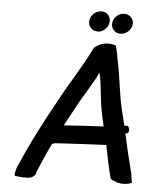

<svg xmlns="http://www.w3.org/2000/svg" viewBox="-59 -932 814 984"><g transform="rotate(5 348.0 -440.5)"><path d="M53 -4C80 0 110 4 139 -3C152 -10 157 -16 159 -19C160 -25 163 -33 167 -43C184 -85 208 -140 230 -184C234 -184 239 -185 242 -188C330 -193 415 -198 507 -202C518 -148 530 -84 545 -31C549 -29 552 -27 555 -25L566 -21C587 -8 630 -8 655 -20L651 -40C648 -73 643 -84 634 -121L616 -195C610 -219 606 -245 599 -269L610 -271C622 -279 618 -306 604 -310L591 -308C583 -339 575 -371 568 -403C552 -470 543 -571 528 -636C523 -662 519 -690 511 -714C491 -722 460 -723 436 -714C427 -711 415 -704 400 -692C370 -631 351 -599 313 -534C262 -450 240 -406 191 -317C148 -236 106 -152 71 -71C59 -48 51 -21 53 -4ZM281 -283C300 -318 324 -362 337 -386C365 -440 417 -515 440 -569C440 -563 443 -557 444 -552C451 -515 452 -494 458 -447C464 -392 470 -361 481 -315L485 -295C472 -295 457 -294 441 -293C382 -290 339 -287 281 -283ZM365 -831C361 -802 381 -778 409 -778L411 -777C440 -777 465 -801 469 -829C473 -858 453 -881 425 -882H423C395 -882 369 -859 365 -831ZM483 -829C479 -800 500 -776 529 -776C557 -776 584 -799 588 -827C592 -855 571 -879 543 -880C513 -880 487 -858 483 -829Z"/></g></svg>

Font: Hussar Pisanka
Style: Kur
Weight: 400
Designer: Robert Jablonski
Foundry: Cannot Into Space Fonts
Version: Version 1.070